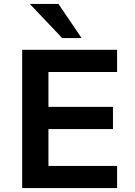

<svg xmlns="http://www.w3.org/2000/svg" viewBox="-20 -959 689 979"><path d="M93 0V-705H577V-592H227V-414H556V-301H227V-113H577V0ZM297 -765 132 -939H278L396 -765Z"/></svg>

Font: Nunito Sans 8pt
Style: Bold
Weight: 700
Version: Version 3.101;gftools[0.9.27]